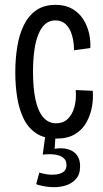

<svg xmlns="http://www.w3.org/2000/svg" viewBox="-20 -560 426 791"><path d="M212 11Q161 11 128 -11.5Q95 -34 76.5 -73Q58 -112 50.5 -160.5Q43 -209 43 -261Q43 -317 51 -367Q59 -417 78 -456Q97 -495 129 -517.5Q161 -540 209 -540Q249 -540 277 -524Q305 -508 322 -482Q339 -456 346.5 -424.5Q354 -393 352 -362L285 -353Q285 -385 277 -413.5Q269 -442 252 -459Q235 -476 208 -476Q184 -476 167 -461.5Q150 -447 138.5 -419.5Q127 -392 121.5 -352.5Q116 -313 116 -264Q116 -198 126 -150.5Q136 -103 157.5 -77.5Q179 -52 211 -52Q240 -52 259 -70Q278 -88 286.5 -119Q295 -150 292 -189L362 -186Q365 -155 359 -121Q353 -87 336.5 -56.5Q320 -26 289.5 -7.5Q259 11 212 11ZM129 199 142 151Q154 155 172.5 158Q191 161 210 159Q229 157 241.5 148Q254 139 254 120Q254 109 249.5 100.5Q245 92 234 85.5Q223 79 204 76.5Q185 74 156 77L169 -18H210L205 53Q235 48 259 54.5Q283 61 296.5 78.5Q310 96 310 125Q310 159 292 178.5Q274 198 246 205.5Q218 213 186.5 210.5Q155 208 129 199Z"/></svg>

Font: Bricolage Grotesque Condensed Light
Style: Regular
Weight: 300
Width: 3
Designer: Mathieu Triay
Foundry: Atelier Triay
Version: Version 1.000;gftools[0.9.30]